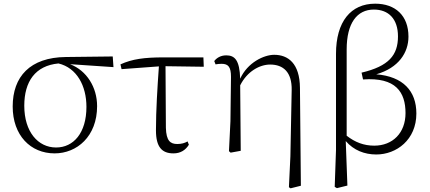

<svg xmlns="http://www.w3.org/2000/svg" viewBox="-20 -820 2337 1044"><path d="M277 14C398 14 508 -78 508 -243C508 -345 452 -436 361 -471L597 -455L593 -513L338 -510C143 -508 49 -403 49 -241C49 -84 146 14 277 14ZM298 -475C398 -451 450 -353 450 -239C450 -96 379 -18 285 -18C187 -18 112 -103 112 -245C112 -377 172 -463 298 -475Z M923 14C962 14 989 -4 1007 -33L1000 -51C984 -42 967 -37 944 -37C907 -37 884 -53 882 -125L880 -460L1088 -457L1086 -508H870C764 -508 699 -499 635 -470L641 -444L844 -459C836 -345 828 -221 828 -111C828 -20 861 14 923 14Z M1551 198 1560 204 1616 190 1611 -342C1610 -476 1546 -522 1471 -522C1415 -522 1326 -480 1286 -392C1283 -494 1256 -519 1210 -519C1179 -519 1157 -504 1145 -488L1152 -470C1164 -472 1174 -473 1185 -473C1222 -473 1236 -455 1236 -402L1233 -161L1225 2L1234 10L1289 0L1286 -356C1324 -432 1392 -469 1449 -469C1520 -469 1568 -428 1566 -330L1559 30Z M1800 196 1812 203 1869 189 1860 -53C1903 -3 1962 20 2026 20C2136 20 2244 -60 2244 -203C2244 -325 2172 -404 2026 -416C2148 -451 2201 -534 2201 -621C2201 -735 2130 -800 2020 -800C1888 -800 1807 -703 1807 -527V-5ZM1865 -82V-551C1865 -694 1921 -768 2013 -768C2092 -768 2144 -718 2144 -622C2144 -520 2094 -460 1946 -425L1954 -388C2133 -401 2185 -318 2185 -205C2185 -97 2115 -28 2015 -28C1959 -28 1911 -46 1865 -82Z"/></svg>

Font: Noto Serif TC ExtraLight
Style: Regular
Weight: 200
Designer: Ryoko NISHIZUKA 西塚涼子 (kana & ideographs); Frank Grießhammer (Latin, Greek & Cyrillic); Wenlong ZHANG 张文龙 (bopomofo); San
Foundry: Adobe
Version: Version 2.001;hotconv 1.1.0;makeotfexe 2.6.0